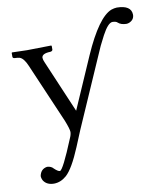

<svg xmlns="http://www.w3.org/2000/svg" viewBox="-87 -629 799 930"><g transform="rotate(-10 313.0 -163.5)"><path d="M418 -334Q418 -334 273.9 -4.9Q256.3 37.1 241.2 74.2Q199.7 173.8 165.5 204.6Q137.2 229.5 104 230Q68.8 230 52.7 206.1Q46.4 195.3 45.9 183.1Q52.2 148.9 84 144Q104.5 145 115.2 158.2Q132.8 174.8 142.1 174.8Q157.2 173.3 216.8 27.8Q224.6 11.2 225.1 -2.9Q224.6 -18.1 208 -60.1L82 -353Q65.4 -392.1 45.9 -398.9Q35.6 -401.9 21 -401.9Q12.2 -402.8 11.2 -409.2V-429.2L13.2 -431.2Q14.6 -431.2 86.9 -429.2L206.1 -431.2L208 -428.2V-410.2Q206.5 -403.3 196.8 -401.9Q154.8 -400.9 153.8 -379.9Q154.3 -369.6 160.2 -356.9L270 -99.1L380.9 -353Q457.5 -526.4 523.4 -551.8Q537.6 -556.6 550.8 -557.1Q621.1 -556.2 622.1 -509.8Q622.1 -485.4 598.1 -474.6Q590.3 -471.2 583 -471.2Q556.2 -471.7 542 -484.9Q535.6 -491.7 518.1 -492.2Q506.8 -492.2 493.9 -478Q481 -463.9 466.1 -436Q451.2 -408.2 442.1 -388.7Q433.1 -369.1 418 -334Z"/></g></svg>

Font: Linux Biolinum O
Style: Regular
Weight: 400
Designer: Philipp H. Poll
Foundry: Philipp H. Poll
Version: Version 1.0.4